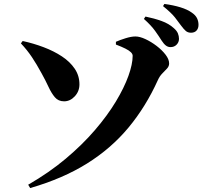

<svg xmlns="http://www.w3.org/2000/svg" viewBox="-20 -885 1040 974"><path d="M123 52Q229 -9 313.5 -80Q398 -151 461.5 -225Q525 -299 567.5 -369.5Q610 -440 631.5 -500Q653 -560 653 -602Q653 -611 644 -620Q635 -629 616 -638.5Q597 -648 568 -659V-673Q588 -682 617 -691Q646 -700 667 -700Q689 -700 718 -686.5Q747 -673 774.5 -652Q802 -631 820 -607.5Q838 -584 838 -563Q838 -549 827.5 -537.5Q817 -526 803.5 -512.5Q790 -499 781 -479Q720 -344 632 -238Q544 -132 421.5 -55.5Q299 21 133 69ZM305 -371Q276 -371 258.5 -391.5Q241 -412 226 -444.5Q211 -477 191 -513Q166 -559 142 -595Q118 -631 86 -665L95 -677Q150 -665 201.5 -645.5Q253 -626 294 -599Q335 -572 359 -536.5Q383 -501 383 -457Q383 -422 359.5 -396.5Q336 -371 305 -371ZM845 -646Q832 -646 821.5 -654Q811 -662 800 -679Q787 -700 767 -728Q747 -756 710 -789L718 -801Q762 -792 799.5 -778.5Q837 -765 862 -742Q877 -729 882.5 -715.5Q888 -702 888 -688Q888 -671 876 -658.5Q864 -646 845 -646ZM949 -719Q933 -719 922.5 -728Q912 -737 898 -756Q886 -773 867.5 -796.5Q849 -820 807 -854L814 -865Q859 -859 895 -848Q931 -837 953 -821Q972 -808 979.5 -792.5Q987 -777 987 -759Q987 -741 977 -730Q967 -719 949 -719Z"/></svg>

Font: Noto Serif SC ExtraLight Black
Style: Regular
Weight: 900
Version: Version 2.002-H1;hotconv 1.1.0;makeotfexe 2.6.0